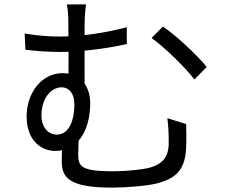

<svg xmlns="http://www.w3.org/2000/svg" viewBox="-20 -813 1040 875"><path d="M372.3 -793H284.4C289.8 -771.6 291.5 -737.6 291.5 -698.2C292.2 -645.4 292.8 -487.6 292.2 -432.1L365.6 -392.1C365.6 -460.9 365 -648.7 365.6 -698.2C365.6 -734.6 368.7 -771.6 372.3 -793ZM722.3 -692 670.9 -639.8C726.2 -600.2 817.3 -513.7 866.2 -450.8L922.1 -507.9C876.5 -564 781.2 -652.4 722.3 -692ZM92.3 -660.1 95.9 -586.2C154.3 -579 211.5 -576.3 255.4 -576.3C337 -576.3 455.9 -589.2 557.9 -612.3V-689C456 -661.7 345.1 -646.5 250.5 -646.5C200.6 -646.5 151.4 -650.6 92.3 -660.1ZM340.7 -209.4 265.5 -183.3C263.1 -151.4 261.4 -115.6 261.4 -79.8C261.4 -5.5 290.3 42 491.1 42C557 42 654.7 33.8 698.2 22.1C788.8 -2.4 824 -45.7 828.2 -139.8C830 -181.2 829 -207.5 828.4 -247.6L742.7 -274.4C747.9 -234.1 748.9 -200.8 748.9 -161.2C748.9 -95.1 717.6 -65.2 665.6 -49.8C629.7 -39.6 552.1 -32.4 496 -32.4C350.9 -32.4 336.4 -53.8 336.4 -109.3C336.4 -139.7 338.9 -188.4 340.7 -209.4ZM391.1 -341.9C391.1 -422 345.6 -479.6 265.4 -479.6C166.6 -479.6 101.3 -385.7 101.3 -283.3C101.3 -167 173.7 -125.2 230 -125.2C356.6 -125.2 391.1 -252 391.1 -341.9ZM238.3 -199.5C201.5 -199.5 168.8 -231.2 168.8 -287.1C168.8 -362.4 211 -415.1 260.7 -415.1C295.6 -415.1 319 -385.7 319 -337.7C319 -270.9 298.1 -199.5 238.3 -199.5Z"/></svg>

Font: Source Han Sans JP VF
Style: Regular
Weight: 250
Designer: Ryoko NISHIZUKA 西塚涼子 (kana, bopomofo & ideographs); Paul D. Hunt (Latin, Greek & Cyrillic); Sandoll Communications 산돌커뮤니
Foundry: Adobe
Version: Version 2.004;hotconv 1.0.118;makeotfexe 2.5.65603